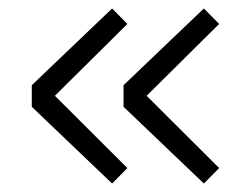

<svg xmlns="http://www.w3.org/2000/svg" viewBox="-20 -520 590 453"><path d="M55 -268V-319L244.5 -500L280.5 -463.5L109.5 -294L280.5 -123.5L244.5 -87ZM271.5 -268V-319L461 -500L497 -463.5L326 -294L497 -123.5L461 -87Z"/></svg>

Font: Trispace SemiCondensed Light
Style: Regular
Weight: 300
Width: 4
Designer: Tyler Finck
Foundry: Etcetera Type Company
Version: Version 1.210; ttfautohint (v1.8.3)